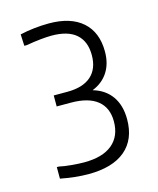

<svg xmlns="http://www.w3.org/2000/svg" viewBox="-91 -919 568 691"><g transform="rotate(-15 193.5 -573.5)"><path d="M154 -293Q130 -293 103 -296Q76 -299 50 -304V-347H58Q75 -343 102.5 -340.5Q130 -338 150 -338Q219 -338 255 -368Q291 -398 291 -453Q291 -504 257.5 -531Q224 -558 158 -558H106V-599H157Q215 -599 245.5 -626Q276 -653 276 -704Q276 -755 245.5 -782Q215 -809 154 -809Q137 -809 112.5 -806.5Q88 -804 59 -799H50L48 -842Q74 -848 102 -851Q130 -854 156 -854Q237 -854 281 -815Q325 -776 325 -704Q325 -659 304.5 -627.5Q284 -596 246 -581Q291 -568 315 -534Q339 -500 339 -448Q339 -373 291.5 -333Q244 -293 154 -293Z"/></g></svg>

Font: Encode Sans Normal
Style: ExtraLight
Weight: 200
Designer: Pablo Impallari, Andres Torresi
Foundry: Pablo Impallari, Andres Torresi
Version: Version 1.000; ttfautohint (v1.00) -l 8 -r 50 -G 200 -x 14 -